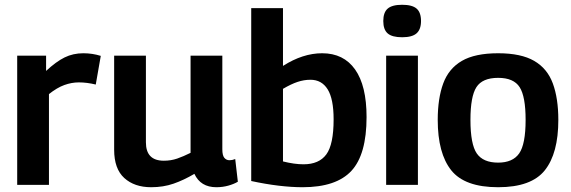

<svg xmlns="http://www.w3.org/2000/svg" viewBox="-20 -774 2389 804"><path d="M173 -541V-477Q215 -516 250.5 -533.5Q286 -551 329 -551Q367 -551 402 -540L381 -420Q344 -429 310 -429Q280 -429 249.5 -418Q219 -407 185 -380V0H52V-541Z M613 10Q543 10 500.5 -28.5Q458 -67 458 -147V-541H591V-178Q591 -101 666 -101Q696 -101 722 -110Q748 -119 778 -134V-541H911V-149Q911 -123 919.5 -113Q928 -103 941 -103Q953 -103 965 -108L976 -13Q959 -3 935.5 3.5Q912 10 886 10Q820 10 794 -46Q750 -20 707 -5Q664 10 613 10Z M1032 -16V-740H1165V-498Q1248 -551 1329 -551Q1419 -551 1467 -483Q1515 -415 1515 -284Q1515 -127 1451.5 -58.5Q1388 10 1247 10Q1201 10 1146.5 3.5Q1092 -3 1032 -16ZM1165 -98Q1213 -86 1251 -86Q1316 -86 1346.5 -127.5Q1377 -169 1377 -274Q1377 -360 1352 -400Q1327 -440 1280 -440Q1253 -440 1226 -431Q1199 -422 1165 -402Z M1664 -618Q1622 -618 1603.5 -634Q1585 -650 1585 -686Q1585 -722 1603.5 -738Q1622 -754 1664 -754Q1706 -754 1724.5 -738Q1743 -722 1743 -686Q1743 -651 1724.5 -634.5Q1706 -618 1664 -618ZM1597 0V-541H1730V0Z M1813 -272Q1813 -362 1836 -424.5Q1859 -487 1914 -519Q1969 -551 2066 -551Q2162 -551 2217 -519Q2272 -487 2295 -424.5Q2318 -362 2318 -272Q2318 -132 2261.5 -61Q2205 10 2066 10Q1926 10 1869.5 -61Q1813 -132 1813 -272ZM1950 -272Q1950 -170 1976.5 -131.5Q2003 -93 2066 -93Q2127 -93 2154 -131.5Q2181 -170 2181 -272Q2181 -370 2156 -409Q2131 -448 2066 -448Q2000 -448 1975 -409Q1950 -370 1950 -272Z"/></svg>

Font: Georama SemiBold
Style: Regular
Weight: 600
Designer: Jean-Baptiste Levee
Foundry: Production Type
Version: Version 1.000